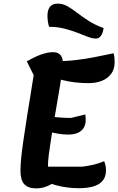

<svg xmlns="http://www.w3.org/2000/svg" viewBox="-20 -1014 653 1060"><path d="M180 26Q135 26 114 3Q93 -20 93 -71Q93 -98 96.5 -136.5Q100 -175 108.5 -234Q117 -293 131 -382Q145 -471 166 -599L128 -675Q168 -699 205.5 -712.5Q243 -726 274 -726Q328 -726 328 -660Q328 -650 323.5 -619.5Q319 -589 312 -545.5Q305 -502 296 -450Q287 -398 278 -345Q269 -292 261.5 -244.5Q254 -197 249.5 -160.5Q245 -124 245 -105Q245 -74 255.5 -52.5Q266 -31 288 -14Q236 26 180 26ZM414 25Q354 25 296.5 10.5Q239 -4 192 -32L215 -94H435Q468 -98 497.5 -105Q527 -112 555 -124Q561 -109 563 -98Q565 -87 565 -73Q565 -24 528 0.5Q491 25 414 25ZM357 -271Q332 -271 306 -275Q280 -279 244 -288L260 -371Q287 -367 314.5 -365Q342 -363 372 -363L451 -382Q452 -375 452.5 -366.5Q453 -358 453 -351Q453 -313 428 -292Q403 -271 357 -271ZM468 -555Q433 -555 396.5 -559Q360 -563 324.5 -572Q289 -581 256 -593L276 -676Q343 -676 395 -682Q447 -688 497 -697.5Q547 -707 607 -720Q611 -706 612 -694Q613 -682 613 -671Q613 -632 593.5 -606Q574 -580 541.5 -567.5Q509 -555 468 -555ZM509 -801Q490 -801 464.5 -811Q439 -821 406.5 -833.5Q374 -846 335 -856Q296 -866 251 -866Q247 -879 244.5 -894.5Q242 -910 242 -926Q242 -994 299 -994Q327 -994 352.5 -979.5Q378 -965 406.5 -943Q435 -921 470 -898.5Q505 -876 552 -859Q548 -831 537 -816Q526 -801 509 -801Z"/></svg>

Font: Lemonada Medium
Style: Regular
Weight: 500
Designer: Mohamed Gaber (Arabic), Eduardo Tunni (Latin)
Foundry: Kief Type Foundry
Version: Version 4.004; ttfautohint (v1.8.2)